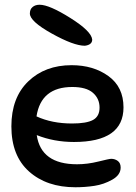

<svg xmlns="http://www.w3.org/2000/svg" viewBox="-20 -783 575 810"><path d="M292 -184Q208 -184 135 -213Q153 -90 305 -90Q349 -90 395 -101.5Q441 -113 449 -113Q465 -113 477 -104Q489 -95 489 -76Q489 -45 453.5 -25Q418 -5 378.5 1Q339 7 298 7Q177 7 102.5 -59.5Q28 -126 28 -250Q28 -371 99 -439.5Q170 -508 282 -508Q374 -508 437.5 -462Q501 -416 501 -330Q501 -184 292 -184ZM285 -416Q153 -416 134 -292Q199 -262 284 -262Q345 -262 372.5 -277Q400 -292 400 -329Q400 -367 372 -391.5Q344 -416 285 -416ZM338 -590Q291 -590 198.5 -641.5Q106 -693 106 -726Q106 -744 117.5 -753.5Q129 -763 147 -763Q188 -763 277 -707Q366 -651 369 -616Q369 -594 338 -590Z"/></svg>

Font: Sniglet
Style: Regular
Weight: 400
Designer: Haley Fiege
Foundry: Haley Fiege, Pablo Impallari, Brenda Gallo
Version: Version 2.000